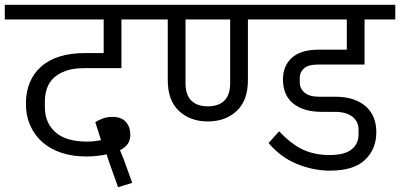

<svg xmlns="http://www.w3.org/2000/svg" viewBox="-40 -718 1667 800"><path d="M417 -36 404 -75Q366 -66 319 -66Q263 -66 217 -81Q171 -96 138 -124.5Q105 -153 86.5 -194Q68 -235 68 -286Q68 -384 131.5 -440.5Q195 -497 316 -497H392V-637H-20V-698H597V-637H466V-434H311Q267 -434 236 -423.5Q205 -413 185 -394.5Q165 -376 156 -350.5Q147 -325 147 -296V-271Q147 -207 190.5 -167.5Q234 -128 323 -128Q341 -128 355.5 -130Q370 -132 381 -134L357 -209Q371 -218 389 -224.5Q407 -231 428 -231Q466 -231 484.5 -210Q503 -189 503 -156Q503 -135 493 -119.5Q483 -104 460 -92L476 -53L511 44L452 62Z M826 -212Q753 -212 706 -255.5Q659 -299 659 -384V-637H557V-698H1607V-637H1479V-449H1286Q1244 -449 1226.5 -433Q1209 -417 1209 -394V-376Q1209 -349 1229 -332Q1249 -315 1289 -315H1356Q1437 -315 1482.5 -276Q1528 -237 1528 -167Q1528 -97 1481 -52Q1434 -7 1335 -7Q1266 -7 1198 -34.5Q1130 -62 1079 -122L1123 -171Q1175 -116 1223.5 -94Q1272 -72 1333 -72Q1396 -72 1425 -95.5Q1454 -119 1454 -157V-177Q1454 -212 1428 -232Q1402 -252 1355 -252H1300Q1225 -252 1182 -286.5Q1139 -321 1139 -387Q1139 -444 1176.5 -477.5Q1214 -511 1287 -511H1405V-637H993V-384Q993 -299 946 -255.5Q899 -212 826 -212ZM733 -371Q733 -323 757 -299Q781 -275 826 -275Q871 -275 895 -299Q919 -323 919 -371V-637H733Z"/></svg>

Font: IBM Plex Sans Devanagari
Style: Regular
Weight: 400
Designer: Mike Abbink, Paul van der Laan, Pieter van Rosmalen, Erin McLaughlin
Foundry: Bold Monday
Version: Version 1.1